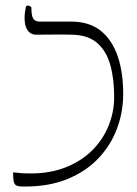

<svg xmlns="http://www.w3.org/2000/svg" viewBox="-20 -671 501 703"><path d="M72 12Q58 12 49.5 11Q41 10 36 5Q31 0 29.5 -10.5Q28 -21 28 -40Q42 -39 53 -37.5Q64 -36 93 -36Q165 -36 222 -59Q279 -82 318 -121Q357 -160 377.5 -210.5Q398 -261 398 -316Q398 -385 383 -436Q368 -487 333.5 -515.5Q299 -544 240 -544Q209 -545 177 -544.5Q145 -544 112 -544Q98 -544 88.5 -552Q79 -560 74.5 -573.5Q70 -587 70 -605.5Q70 -624 75 -646Q76 -650 80.5 -650.5Q85 -651 90 -648.5Q95 -646 95 -642Q95 -615 101 -604Q107 -593 123 -592Q151 -592 180 -592Q209 -592 239 -592Q308 -592 350 -557.5Q392 -523 412 -462Q432 -401 431 -321Q430 -256 407 -196.5Q384 -137 339 -90Q294 -43 227 -15.5Q160 12 72 12Z"/></svg>

Font: Noto Rashi Hebrew ExtraLight
Style: Regular
Weight: 250
Version: Version 1.006